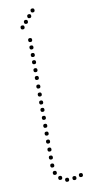

<svg xmlns="http://www.w3.org/2000/svg" viewBox="-97 -910 436 948"><g transform="rotate(-10 121.0 -435.5)"><path d="M75 -778Q65 -778 65 -788Q65 -798 75 -798Q85 -798 85 -788Q85 -778 75 -778ZM96 -802Q86 -802 86 -812Q86 -822 96 -822Q106 -822 106 -812Q106 -802 96 -802ZM117 -827Q107 -827 107 -837Q107 -847 117 -847Q127 -847 127 -837Q127 -827 117 -827ZM138 -852Q128 -852 128 -862Q128 -872 138 -872Q148 -872 148 -862Q148 -852 138 -852ZM232 -10Q222 -10 222 -20Q222 -30 232 -30Q242 -30 242 -20Q242 -10 232 -10ZM101 -241Q91 -241 91 -251Q91 -261 101 -261Q111 -261 111 -251Q111 -241 101 -241ZM101 -201Q91 -201 91 -211Q91 -221 101 -221Q111 -221 111 -211Q111 -201 101 -201ZM101 -161Q91 -161 91 -171Q91 -181 101 -181Q111 -181 111 -171Q111 -161 101 -161ZM101 -121Q91 -121 91 -131Q91 -141 101 -141Q111 -141 111 -131Q111 -121 101 -121ZM101 -81Q91 -81 91 -91Q91 -101 101 -101Q111 -101 111 -91Q111 -81 101 -81ZM107 -43Q97 -43 97 -53Q97 -63 107 -63Q117 -63 117 -53Q117 -43 107 -43ZM129 -14Q119 -14 119 -24Q119 -34 129 -34Q139 -34 139 -24Q139 -14 129 -14ZM101 -559Q91 -559 91 -569Q91 -579 101 -579Q111 -579 111 -569Q111 -559 101 -559ZM101 -520Q91 -520 91 -530Q91 -540 101 -540Q111 -540 111 -530Q111 -520 101 -520ZM101 -477Q91 -477 91 -487Q91 -497 101 -497Q111 -497 111 -487Q111 -477 101 -477ZM101 -397Q91 -397 91 -407Q91 -417 101 -417Q111 -417 111 -407Q111 -397 101 -397ZM101 -360Q91 -360 91 -370Q91 -380 101 -380Q111 -380 111 -370Q111 -360 101 -360ZM101 -320Q91 -320 91 -330Q91 -340 101 -340Q111 -340 111 -330Q111 -320 101 -320ZM101 -280Q91 -280 91 -290Q91 -300 101 -300Q111 -300 111 -290Q111 -280 101 -280ZM101 -710Q91 -710 91 -720Q91 -730 101 -730Q111 -730 111 -720Q111 -710 101 -710ZM101 -673Q91 -673 91 -683Q91 -693 101 -693Q111 -693 111 -683Q111 -673 101 -673ZM101 -635Q91 -635 91 -645Q91 -655 101 -655Q111 -655 111 -645Q111 -635 101 -635ZM101 -599Q91 -599 91 -609Q91 -619 101 -619Q111 -619 111 -609Q111 -599 101 -599ZM101 -437Q91 -437 91 -447Q91 -457 101 -457Q111 -457 111 -447Q111 -437 101 -437ZM161 1Q151 1 151 -9Q151 -19 161 -19Q171 -19 171 -9Q171 1 161 1ZM198 -1Q188 -1 188 -11Q188 -21 198 -21Q208 -21 208 -11Q208 -1 198 -1Z"/></g></svg>

Font: Raleway Dots
Style: Regular
Weight: 400
Designer: Matt McInerney, Pablo Impallari, Rodrigo Fuenzalida, Brenda Gallo
Foundry: Matt McInerney, Pablo Impallari, Rodrigo Fuenzalida, Brenda Gallo
Version: Version 1.000